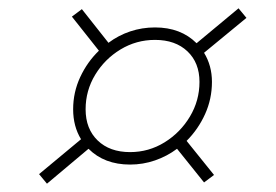

<svg xmlns="http://www.w3.org/2000/svg" viewBox="-20 -526 663 462"><path d="M93 -84 74 -107 175 -191Q156 -222 156 -263Q156 -304 173 -340.5Q190 -377 218 -404L153 -486L177 -504L241 -423Q265 -441 293.5 -450.5Q322 -460 353 -460Q415 -460 453 -422L554 -506L573 -483L471 -399Q490 -368 490 -329Q490 -288 473.5 -251.5Q457 -215 429 -187L495 -105L471 -87L406 -168Q382 -150 353 -140Q324 -130 293 -130Q231 -130 193 -168ZM293 -160Q338 -160 376 -183.5Q414 -207 437 -245.5Q460 -284 460 -329Q460 -375 431 -402.5Q402 -430 353 -430Q308 -430 270 -407Q232 -384 209 -346Q186 -308 186 -263Q186 -216 215 -188Q244 -160 293 -160Z"/></svg>

Font: Piazzolla SC Thin
Style: Italic
Weight: 100
Italic angle: -11.3°
Designer: Juan Pablo del Peral
Foundry: Huerta Tipografica
Version: Version 1.330